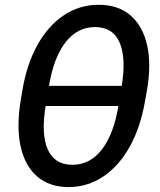

<svg xmlns="http://www.w3.org/2000/svg" viewBox="-20 -759 659 791"><path d="M262.2 11.7Q184.1 11.7 133.5 -31.7Q83 -75.2 65.2 -154.8Q47.4 -234.4 64.9 -343.3L71.8 -384.3Q89.4 -492.2 133.3 -572Q177.2 -651.9 242.2 -695.6Q307.1 -739.3 386.7 -739.3Q466.8 -739.3 517.6 -695.6Q568.4 -651.9 586.2 -572.3Q604 -492.7 585 -384.3L577.6 -343.3Q558.6 -232.9 513.7 -153.3Q468.8 -73.7 404.3 -31Q339.8 11.7 262.2 11.7ZM277.8 -80.1Q351.6 -80.1 400.4 -144Q449.2 -208 468.3 -325.7L481 -401.9Q500.5 -519.5 472.9 -583.5Q445.3 -647.5 371.6 -647.5Q297.9 -647.5 249 -583.5Q200.2 -519.5 181.2 -401.9L168.5 -325.7Q148.4 -206.5 176.8 -143.3Q205.1 -80.1 277.8 -80.1ZM143.6 -322.3 157.2 -405.3H507.3L493.7 -322.3Z"/></svg>

Font: Inter 16pt Medium
Style: Italic
Weight: 500
Italic angle: -9.3988°
Version: Version 4.001;git-66647c0bb